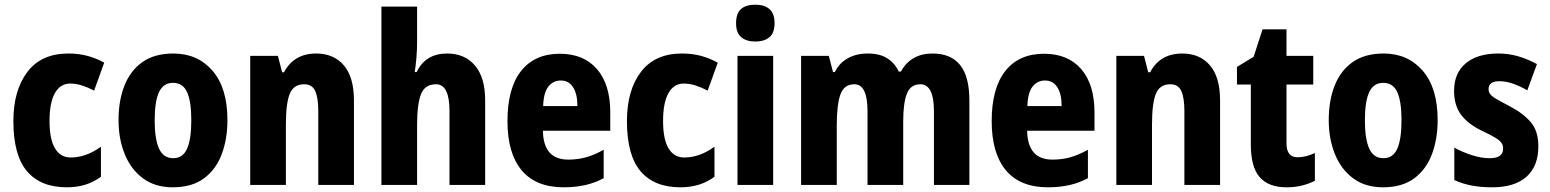

<svg xmlns="http://www.w3.org/2000/svg" viewBox="-20 -788 6604 818"><path d="M265 10Q153 10 95 -58.5Q37 -127 37 -272Q37 -403 96.5 -481.5Q156 -560 271 -560Q317 -560 354.5 -549.5Q392 -539 424 -521L381 -402Q354 -416 329 -424Q304 -432 279 -432Q237 -432 214 -391.5Q191 -351 191 -273Q191 -194 214.5 -155.5Q238 -117 281 -117Q347 -117 410 -163V-35Q350 10 265 10Z M949 -276Q949 -197 925 -132Q901 -67 849.5 -28.5Q798 10 716 10Q641 10 589.5 -28Q538 -66 511.5 -131Q485 -196 485 -276Q485 -360 510.5 -424Q536 -488 587.5 -524Q639 -560 719 -560Q822 -560 885.5 -486.5Q949 -413 949 -276ZM639 -275Q639 -196 657.5 -155Q676 -114 718 -114Q759 -114 777 -154.5Q795 -195 795 -276Q795 -356 777 -395.5Q759 -435 717 -435Q676 -435 657.5 -395.5Q639 -356 639 -275Z M1327 -560Q1402 -560 1445 -509.5Q1488 -459 1488 -360V0H1336V-315Q1336 -371 1323 -400Q1310 -429 1276 -429Q1231 -429 1214.5 -388.5Q1198 -348 1198 -256V0H1046V-550H1164L1182 -480H1190Q1232 -560 1327 -560Z M1757 -611Q1757 -574 1754 -540.5Q1751 -507 1747 -481H1755Q1793 -560 1885 -560Q1960 -560 2003.5 -509Q2047 -458 2047 -360V0H1895V-315Q1895 -429 1838 -429Q1790 -429 1773.5 -386.5Q1757 -344 1757 -256V0H1605V-760H1757Z M2365 -559Q2467 -559 2523.5 -493.5Q2580 -428 2580 -309V-231H2293Q2295 -108 2401 -108Q2442 -108 2477.5 -118Q2513 -128 2552 -150V-29Q2482 10 2382 10Q2263 10 2202.5 -62.5Q2142 -135 2142 -272Q2142 -412 2200 -485.5Q2258 -559 2365 -559ZM2369 -445Q2337 -445 2316.5 -419.5Q2296 -394 2294 -336H2440Q2440 -388 2421.5 -416.5Q2403 -445 2369 -445Z M2879 10Q2767 10 2709 -58.5Q2651 -127 2651 -272Q2651 -403 2710.5 -481.5Q2770 -560 2885 -560Q2931 -560 2968.5 -549.5Q3006 -539 3038 -521L2995 -402Q2968 -416 2943 -424Q2918 -432 2893 -432Q2851 -432 2828 -391.5Q2805 -351 2805 -273Q2805 -194 2828.5 -155.5Q2852 -117 2895 -117Q2961 -117 3024 -163V-35Q2964 10 2879 10Z M3198 -768Q3237 -768 3258.5 -749Q3280 -730 3280 -689Q3280 -648 3258 -629.5Q3236 -611 3198 -611Q3160 -611 3138 -629.5Q3116 -648 3116 -689Q3116 -731 3137 -749.5Q3158 -768 3198 -768ZM3274 -550V0H3122V-550Z M3953 -560Q4031 -560 4070.5 -511Q4110 -462 4110 -359V0H3959V-314Q3959 -429 3901 -429Q3860 -429 3844 -389.5Q3828 -350 3828 -270V0H3676V-314Q3676 -429 3620 -429Q3576 -429 3560.5 -385.5Q3545 -342 3545 -254V0H3393V-550H3511L3529 -481H3537Q3555 -519 3591.5 -539.5Q3628 -560 3677 -560Q3729 -560 3761 -539Q3793 -518 3809 -483H3818Q3861 -560 3953 -560Z M4428 -559Q4530 -559 4586.5 -493.5Q4643 -428 4643 -309V-231H4356Q4358 -108 4464 -108Q4505 -108 4540.5 -118Q4576 -128 4615 -150V-29Q4545 10 4445 10Q4326 10 4265.5 -62.5Q4205 -135 4205 -272Q4205 -412 4263 -485.5Q4321 -559 4428 -559ZM4432 -445Q4400 -445 4379.5 -419.5Q4359 -394 4357 -336H4503Q4503 -388 4484.5 -416.5Q4466 -445 4432 -445Z M5017 -560Q5092 -560 5135 -509.5Q5178 -459 5178 -360V0H5026V-315Q5026 -371 5013 -400Q5000 -429 4966 -429Q4921 -429 4904.5 -388.5Q4888 -348 4888 -256V0H4736V-550H4854L4872 -480H4880Q4922 -560 5017 -560Z M5508 -118Q5526 -118 5544 -122.5Q5562 -127 5582 -136V-18Q5557 -5 5527 2.5Q5497 10 5461 10Q5385 10 5347 -33Q5309 -76 5309 -173V-428H5250V-503L5321 -546L5359 -663H5461V-550H5575V-428H5461V-177Q5461 -118 5508 -118Z M6105 -276Q6105 -197 6081 -132Q6057 -67 6005.5 -28.5Q5954 10 5872 10Q5797 10 5745.5 -28Q5694 -66 5667.5 -131Q5641 -196 5641 -276Q5641 -360 5666.5 -424Q5692 -488 5743.5 -524Q5795 -560 5875 -560Q5978 -560 6041.5 -486.5Q6105 -413 6105 -276ZM5795 -275Q5795 -196 5813.5 -155Q5832 -114 5874 -114Q5915 -114 5933 -154.5Q5951 -195 5951 -276Q5951 -356 5933 -395.5Q5915 -435 5873 -435Q5832 -435 5813.5 -395.5Q5795 -356 5795 -275Z M6534 -165Q6534 -80 6483.5 -35Q6433 10 6337 10Q6292 10 6252.5 3Q6213 -4 6176 -21V-159Q6210 -140 6250.5 -127Q6291 -114 6327 -114Q6384 -114 6384 -155Q6384 -167 6378 -177.5Q6372 -188 6352 -200.5Q6332 -213 6291 -232Q6234 -260 6204.5 -299.5Q6175 -339 6175 -401Q6175 -477 6225 -518.5Q6275 -560 6363 -560Q6407 -560 6447 -548.5Q6487 -537 6528 -515L6487 -403Q6458 -420 6427.5 -431Q6397 -442 6368 -442Q6322 -442 6322 -409Q6322 -397 6328 -388Q6334 -379 6353 -367.5Q6372 -356 6411 -336Q6467 -307 6500.5 -269Q6534 -231 6534 -165Z"/></svg>

Font: Noto Sans Devanagari Condensed ExtraBold
Style: Regular
Weight: 800
Width: 3
Designer: Jelle Bosma - Monotype Design Team
Foundry: Monotype Imaging Inc.
Version: Version 2.004; ttfautohint (v1.8.4.7-5d5b)